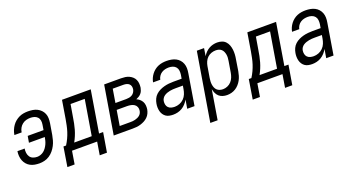

<svg xmlns="http://www.w3.org/2000/svg" viewBox="-47 -1130 3594 1947"><g transform="rotate(-20 1750.0 -156.5)"><path d="M206 8Q179 8 154 3.5Q129 -1 107.5 -12.5Q86 -24 70 -42.5Q54 -61 45 -84Q36 -107 34 -133Q32 -159 36 -185H114Q110 -161 113 -138Q116 -115 128 -97Q140 -79 161 -70.5Q182 -62 206 -62Q224 -62 243 -68.5Q262 -75 277.5 -87.5Q293 -100 305 -117Q317 -134 325 -151.5Q333 -169 338 -187.5Q343 -206 346 -225H175L187 -295H358L367 -351Q371 -373 367.5 -394.5Q364 -416 350 -431Q336 -446 315.5 -452Q295 -458 273 -458Q251 -458 228.5 -452Q206 -446 187 -431Q168 -416 156.5 -395Q145 -374 142 -352Q142 -351 141.5 -350.5Q141 -350 141 -349H63Q64 -350 64 -351.5Q64 -353 64 -354Q68 -378 77.5 -401Q87 -424 101.5 -445Q116 -466 136 -482.5Q156 -499 178.5 -509.5Q201 -520 225 -524Q249 -528 273 -528Q299 -528 324.5 -524Q350 -520 372 -509Q394 -498 411 -480.5Q428 -463 437.5 -440Q447 -417 447.5 -391.5Q448 -366 444 -339L424 -219Q419 -192 411.5 -164.5Q404 -137 390.5 -111Q377 -85 358 -62Q339 -39 314 -22.5Q289 -6 261 1Q233 8 206 8Z M457 140 491 -70H519Q538 -100 552.5 -131Q567 -162 577.5 -194.5Q588 -227 594.5 -259.5Q601 -292 607 -325L639 -520H949L875 -70H919L884 140H806L829 0H558L535 140ZM607 -70H796L859 -450H706L683 -314Q678 -283 672 -252Q666 -221 657 -190Q648 -159 635.5 -129Q623 -99 607 -70Z M1008 0 1094 -520H1276Q1298 -520 1320 -517Q1342 -514 1361.5 -505Q1381 -496 1396.5 -482Q1412 -468 1421 -448.5Q1430 -429 1431.5 -407Q1433 -385 1430 -362Q1427 -347 1421 -331.5Q1415 -316 1404 -303.5Q1393 -291 1378.5 -282Q1364 -273 1349 -267Q1368 -259 1383 -246Q1398 -233 1407.5 -215.5Q1417 -198 1419 -176.5Q1421 -155 1418 -134Q1414 -112 1404.5 -91.5Q1395 -71 1378 -54.5Q1361 -38 1340.5 -27.5Q1320 -17 1298.5 -10.5Q1277 -4 1255.5 -2Q1234 0 1212 0ZM1137 -304H1254Q1269 -304 1285.5 -307Q1302 -310 1316.5 -318.5Q1331 -327 1340.5 -341.5Q1350 -356 1353 -372Q1356 -389 1352 -405Q1348 -421 1336.5 -431.5Q1325 -442 1309 -446Q1293 -450 1276 -450H1161ZM1098 -70H1212Q1225 -70 1238.5 -71Q1252 -72 1265 -75.5Q1278 -79 1291 -84.5Q1304 -90 1315 -99Q1326 -108 1332.5 -120.5Q1339 -133 1341 -146Q1345 -167 1337.5 -186Q1330 -205 1314 -215.5Q1298 -226 1278 -230Q1258 -234 1237 -234H1125Z M1649 8Q1628 8 1607.5 4Q1587 0 1571 -11Q1555 -22 1544 -38.5Q1533 -55 1528 -74.5Q1523 -94 1522.5 -115Q1522 -136 1526 -157Q1530 -181 1541 -205Q1552 -229 1571.5 -247Q1591 -265 1615 -276.5Q1639 -288 1664 -294.5Q1689 -301 1713.5 -303.5Q1738 -306 1763 -306H1852L1859 -347Q1862 -369 1859.5 -390.5Q1857 -412 1844 -428Q1831 -444 1810.5 -451Q1790 -458 1768 -458Q1748 -458 1728 -453.5Q1708 -449 1690 -437.5Q1672 -426 1660 -407.5Q1648 -389 1645 -370H1567Q1571 -392 1580.5 -413.5Q1590 -435 1604.5 -454Q1619 -473 1638 -488Q1657 -503 1679 -512Q1701 -521 1723.5 -524.5Q1746 -528 1768 -528Q1794 -528 1819.5 -523.5Q1845 -519 1867 -508Q1889 -497 1905.5 -478.5Q1922 -460 1930.5 -437Q1939 -414 1939.5 -388Q1940 -362 1935 -335L1880 0H1801L1817 -94Q1804 -71 1786 -51Q1768 -31 1745.5 -17.5Q1723 -4 1698 2Q1673 8 1649 8ZM1690 -62Q1716 -62 1742.5 -72Q1769 -82 1789 -102Q1809 -122 1819.5 -148Q1830 -174 1834 -200L1840 -236H1763Q1747 -236 1731.5 -235Q1716 -234 1700 -231Q1684 -228 1668.5 -222.5Q1653 -217 1639 -208Q1625 -199 1615.5 -184.5Q1606 -170 1604 -155Q1601 -135 1605 -116.5Q1609 -98 1621.5 -85Q1634 -72 1652.5 -67Q1671 -62 1690 -62Z M1972 215 2094 -520H2172L2159 -437Q2171 -458 2188 -475.5Q2205 -493 2226 -505Q2247 -517 2270 -522.5Q2293 -528 2315 -528Q2341 -528 2365 -520Q2389 -512 2405.5 -494Q2422 -476 2430.5 -453Q2439 -430 2442 -404.5Q2445 -379 2443.5 -353Q2442 -327 2437 -301L2418 -181Q2414 -158 2407 -134.5Q2400 -111 2388.5 -89.5Q2377 -68 2360 -49Q2343 -30 2322 -17Q2301 -4 2277.5 2Q2254 8 2230 8Q2206 8 2183 1Q2160 -6 2143.5 -21Q2127 -36 2117 -57.5Q2107 -79 2103 -102L2051 215ZM2211 -62Q2235 -62 2259 -72Q2283 -82 2300.5 -101Q2318 -120 2327.5 -144Q2337 -168 2341 -192L2361 -312Q2364 -329 2365 -346.5Q2366 -364 2363 -380.5Q2360 -397 2353.5 -412Q2347 -427 2335 -438Q2323 -449 2307 -453.5Q2291 -458 2274 -458Q2250 -458 2226 -449.5Q2202 -441 2184 -423.5Q2166 -406 2156 -383Q2146 -360 2142 -337L2122 -217Q2119 -199 2118 -181Q2117 -163 2119.5 -145.5Q2122 -128 2128.5 -112Q2135 -96 2147 -84.5Q2159 -73 2176 -67.5Q2193 -62 2211 -62Z M2457 140 2491 -70H2519Q2538 -100 2552.5 -131Q2567 -162 2577.5 -194.5Q2588 -227 2594.5 -259.5Q2601 -292 2607 -325L2639 -520H2949L2875 -70H2919L2884 140H2806L2829 0H2558L2535 140ZM2607 -70H2796L2859 -450H2706L2683 -314Q2678 -283 2672 -252Q2666 -221 2657 -190Q2648 -159 2635.5 -129Q2623 -99 2607 -70Z M3149 8Q3128 8 3107.5 4Q3087 0 3071 -11Q3055 -22 3044 -38.5Q3033 -55 3028 -74.5Q3023 -94 3022.5 -115Q3022 -136 3026 -157Q3030 -181 3041 -205Q3052 -229 3071.5 -247Q3091 -265 3115 -276.5Q3139 -288 3164 -294.5Q3189 -301 3213.5 -303.5Q3238 -306 3263 -306H3352L3359 -347Q3362 -369 3359.5 -390.5Q3357 -412 3344 -428Q3331 -444 3310.5 -451Q3290 -458 3268 -458Q3248 -458 3228 -453.5Q3208 -449 3190 -437.5Q3172 -426 3160 -407.5Q3148 -389 3145 -370H3067Q3071 -392 3080.5 -413.5Q3090 -435 3104.5 -454Q3119 -473 3138 -488Q3157 -503 3179 -512Q3201 -521 3223.5 -524.5Q3246 -528 3268 -528Q3294 -528 3319.5 -523.5Q3345 -519 3367 -508Q3389 -497 3405.5 -478.5Q3422 -460 3430.5 -437Q3439 -414 3439.5 -388Q3440 -362 3435 -335L3380 0H3301L3317 -94Q3304 -71 3286 -51Q3268 -31 3245.5 -17.5Q3223 -4 3198 2Q3173 8 3149 8ZM3190 -62Q3216 -62 3242.5 -72Q3269 -82 3289 -102Q3309 -122 3319.5 -148Q3330 -174 3334 -200L3340 -236H3263Q3247 -236 3231.5 -235Q3216 -234 3200 -231Q3184 -228 3168.5 -222.5Q3153 -217 3139 -208Q3125 -199 3115.5 -184.5Q3106 -170 3104 -155Q3101 -135 3105 -116.5Q3109 -98 3121.5 -85Q3134 -72 3152.5 -67Q3171 -62 3190 -62Z"/></g></svg>

Font: Iosevka SS04 Oblique
Style: Regular
Weight: 400
Italic angle: -9°
Monospace: yes
Designer: Belleve Invis
Foundry: Belleve Invis
Version: Version 19.0.0; ttfautohint (v1.8.4)